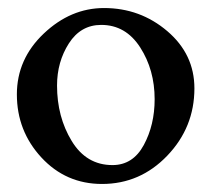

<svg xmlns="http://www.w3.org/2000/svg" viewBox="-20 -450 527 478"><path d="M122 -237Q122 -159 158.5 -99Q195 -39 260 -39Q311 -39 338 -89Q365 -139 365 -203Q365 -276 329 -332Q293 -388 232 -388Q181 -388 151.5 -342Q122 -296 122 -237ZM239 -430Q329 -430 396.5 -372.5Q464 -315 464 -230Q464 -133 396.5 -62.5Q329 8 234 8Q144 8 83 -58Q22 -124 22 -215Q22 -303 89 -366.5Q156 -430 239 -430Z"/></svg>

Font: EB Garamond 08
Style: Regular
Weight: 400
Version: Version 0.016 ; ttfautohint (v1.5)